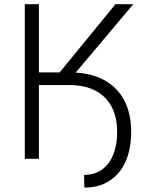

<svg xmlns="http://www.w3.org/2000/svg" viewBox="-20 -747 710 903"><path d="M96.6 -727.3H163V-406.6H260.7L523.1 -727.3H606.9L335.9 -405.5Q408.7 -401.3 463.8 -373.6Q528.8 -340.2 562.9 -277.7Q596.9 -215.2 596.9 -127.1Q596.9 -45.8 570.3 13.5Q543.7 72.4 494.1 103.9Q444.6 135.3 376.8 135.3L375.4 75.6Q423.3 75.6 458.3 51.3Q493.3 27 512.1 -18.5Q530.9 -63.9 530.9 -126.1Q530.9 -196.4 504.4 -245.9Q478 -295.5 427.7 -321.2Q377.5 -346.9 306.5 -346.9H163V0H96.6Z"/></svg>

Font: DeltaSans Light
Style: Regular
Weight: 300
Designer: Rasmus Andersson
Foundry: rsms
Version: Version 3.012